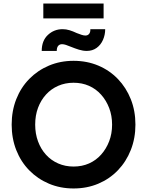

<svg xmlns="http://www.w3.org/2000/svg" viewBox="-20 -1056 833 1086"><path d="M46 -351Q46 -429 72 -495Q98 -561 145.5 -609.5Q193 -658 257 -685Q321 -712 396 -712Q472 -712 536 -685Q600 -658 647 -609Q694 -560 720 -494.5Q746 -429 746 -351Q746 -274 720 -208Q694 -142 647 -93Q600 -44 536 -17Q472 10 396 10Q321 10 257 -17Q193 -44 145.5 -92.5Q98 -141 72 -207Q46 -273 46 -351ZM614 -351Q614 -402 597.5 -445Q581 -488 552 -520.5Q523 -553 483.5 -570.5Q444 -588 396 -588Q349 -588 309 -570.5Q269 -553 240 -521Q211 -489 195 -446Q179 -403 179 -351Q179 -300 195 -256.5Q211 -213 240 -181Q269 -149 309 -131.5Q349 -114 396 -114Q444 -114 483.5 -131.5Q523 -149 552 -181.5Q581 -214 597.5 -257Q614 -300 614 -351ZM382 -791Q365 -798 353 -802Q341 -806 331 -806Q317 -806 309 -796.5Q301 -787 301 -768H216Q216 -826 251 -858.5Q286 -891 334 -891Q354 -891 373.5 -885Q393 -879 414 -869Q429 -863 441.5 -859Q454 -855 463 -855Q477 -855 484.5 -865Q492 -875 491 -891H575Q575 -859 562.5 -830.5Q550 -802 526.5 -785Q503 -768 471 -768Q449 -768 426.5 -775Q404 -782 382 -791ZM225 -952V-1036H566V-952Z"/></svg>

Font: Mach Medium
Style: Regular
Weight: 500
Version: Version 1.002